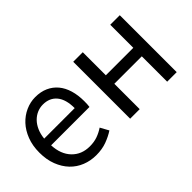

<svg xmlns="http://www.w3.org/2000/svg" viewBox="-56 -919 1295 1295"><g transform="rotate(-45 591.0 -271.5)"><path d="M311 13Q257 13 209.5 -6Q162 -25 127 -61.5Q92 -98 71.5 -151Q51 -204 51 -271Q51 -337 71.5 -390Q92 -443 126 -479.5Q160 -516 204.5 -536Q249 -556 296 -556Q348 -556 388 -538Q428 -520 455.5 -487Q483 -454 497 -407Q511 -360 511 -302Q511 -270 508 -250H142Q146 -162 195 -111Q244 -60 322 -60Q363 -60 395.5 -71.5Q428 -83 458 -103L491 -43Q456 -20 411.5 -3.5Q367 13 311 13ZM432 -315Q432 -398 396.5 -441Q361 -484 297 -484Q268 -484 241.5 -472.5Q215 -461 194 -439.5Q173 -418 159 -386.5Q145 -355 141 -315Z M737 -543V-323H999V-543H1090V0H999V-242H737V0H646V-543Z"/></g></svg>

Font: Kinto Sans
Style: Regular
Weight: 400
Designer: Authors: Ryoko NISHIZUKA  (kana & ideographs); Paul D. Hunt (Latin, Greek & Cyrillic); Wenlong ZHANG  (bopomofo); Sandol
Foundry: Adobe Systems Incorporated, ookami Inc.
Version: Version 0.001